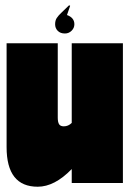

<svg xmlns="http://www.w3.org/2000/svg" viewBox="-20 -694 491 728"><path d="M446 -530V0H252V-53Q187 14 123 14Q5 14 5 -136V-530H199V-248Q199 -231 204 -223Q209 -215 222 -215Q239 -215 252 -228V-530ZM189 -602Q189 -616 195 -625.5Q201 -635 215 -648L242 -674L246 -672L234 -637Q262 -627 262 -602Q262 -588 251.5 -577.5Q241 -567 226 -567Q209 -567 199 -577Q189 -587 189 -602Z"/></svg>

Font: FFF_tuoi-tre Black
Style: Regular
Weight: 900
Designer: bBox Type GmbH
Foundry: bBox Type GmbH
Version: Version 1.001